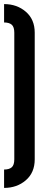

<svg xmlns="http://www.w3.org/2000/svg" viewBox="-20 -720 240 940"><path d="M150 60V-560Q150 -625 106.5 -662.5Q63 -700 0 -700V-610Q25 -610 37.5 -599Q50 -588 50 -560V60Q50 88 37.5 99Q25 110 0 110V200Q63 200 106.5 162.5Q150 125 150 60Z"/></svg>

Font: Millimetre
Style: Regular
Weight: 500
Designer: Jérémy Landes
Version: Version 1.0